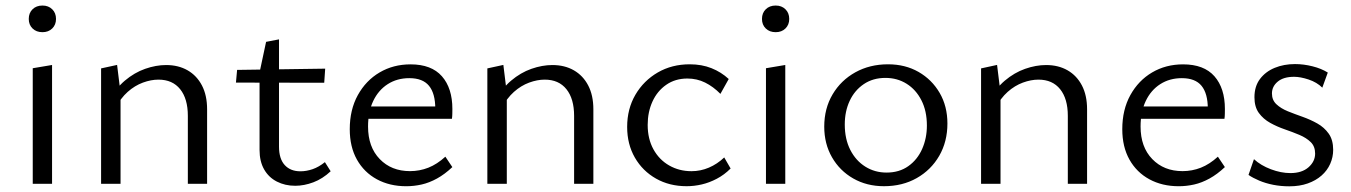

<svg xmlns="http://www.w3.org/2000/svg" viewBox="-20 -650 4776 679"><path d="M95.8 0V-408.7L164.1 -420.2V0ZM130.2 -536.2Q108.5 -536.2 95.1 -549.3Q81.7 -562.4 81.7 -583Q81.7 -604.1 95.1 -617.2Q108.5 -630.4 130.2 -630.4Q151.3 -630.4 164.7 -617.2Q178.1 -604.1 178.1 -583Q178.1 -562.4 164.7 -549.3Q151.3 -536.2 130.2 -536.2Z M644.3 0V-240.3Q644.3 -300.7 617.2 -334.5Q590.1 -368.4 540.4 -368.4Q514.1 -368.4 485.4 -357.9Q456.6 -347.3 431.6 -325.1Q406.5 -302.8 388.4 -267.7L364.7 -290.6Q387.7 -336.2 421.4 -364.7Q455.1 -393.2 493.3 -406.6Q531.6 -420 567.5 -420Q610.9 -420 643.5 -401.3Q676 -382.6 694.2 -347.7Q712.4 -312.8 712.4 -263.4V0ZM337.5 0V-408.1L394.1 -420.4L406.3 -321.3V0Z M1023.9 7Q988.1 7 959.2 -7.8Q930.3 -22.5 914.1 -50.9Q897.9 -79.2 897.9 -119.6V-393.7L921 -502L966.7 -510.8V-131.4Q966.7 -88.3 987 -66.2Q1007.2 -44.2 1042.4 -44.2Q1063.7 -44.2 1085.8 -51.8Q1107.8 -59.5 1129 -76.6L1149.4 -44.3Q1120.8 -17.6 1088.2 -5.3Q1055.5 7 1023.9 7ZM1126.6 -357.3 814.4 -357.9 818.5 -402.8 1130 -407.2Z M1416.6 8.6Q1358.1 8.6 1312.9 -15.9Q1267.7 -40.4 1242.3 -85.5Q1216.9 -130.7 1216.9 -193.1Q1216.9 -261.9 1245.4 -313.6Q1274 -365.3 1322.4 -393.8Q1370.9 -422.4 1432 -422.4Q1505.7 -422.4 1542.8 -380.3Q1579.8 -338.2 1579.8 -264.6Q1579.8 -256.5 1579.6 -247.5Q1579.5 -238.4 1578.2 -229.8H1519.4V-265.2Q1519.4 -319.4 1497.2 -346.5Q1475.1 -373.6 1427.5 -373.6Q1384.4 -373.6 1351.3 -352.5Q1318.2 -331.3 1299.9 -292.9Q1281.6 -254.5 1281.6 -202.4Q1281.6 -130.1 1322.9 -87.5Q1364.1 -44.8 1430 -44.8Q1463.9 -44.8 1494.9 -57Q1525.8 -69.2 1555 -95.9L1579.7 -59.1Q1552.8 -33.7 1525.5 -18.7Q1498.1 -3.6 1471 2.5Q1443.9 8.6 1416.6 8.6ZM1255.5 -229.8 1264.1 -273.4H1568.8V-229.8Z M2010.3 0V-240.3Q2010.3 -300.7 1983.2 -334.5Q1956.1 -368.4 1906.4 -368.4Q1880.1 -368.4 1851.4 -357.9Q1822.6 -347.3 1797.6 -325.1Q1772.5 -302.8 1754.4 -267.7L1730.7 -290.6Q1753.7 -336.2 1787.4 -364.7Q1821.1 -393.2 1859.3 -406.6Q1897.6 -420 1933.5 -420Q1976.9 -420 2009.5 -401.3Q2042 -382.6 2060.2 -347.7Q2078.4 -312.8 2078.4 -263.4V0ZM1703.5 0V-408.1L1760.1 -420.4L1772.3 -321.3V0Z M2408.1 8.5Q2347.4 8.5 2300 -18.4Q2252.5 -45.3 2225.2 -92.6Q2197.9 -140 2197.9 -201.2Q2197.9 -265 2227.1 -315Q2256.4 -364.9 2306.3 -393.8Q2356.2 -422.6 2419.2 -422.6Q2461.8 -422.6 2496.1 -408.9Q2530.5 -395.2 2557.1 -370.6L2527.7 -318Q2502.6 -343.6 2473.6 -358Q2444.6 -372.3 2411 -372.3Q2367.9 -372.3 2336.1 -350.1Q2304.3 -328 2287.4 -290.9Q2270.5 -253.8 2270.5 -208.3Q2270.5 -158.8 2290.9 -121.9Q2311.3 -84.9 2346.6 -64.8Q2381.9 -44.6 2425.5 -44.6Q2457.4 -44.6 2487 -57.2Q2516.6 -69.8 2541.2 -93.2L2563.8 -54.1Q2541.4 -31.7 2515 -17.9Q2488.7 -4 2461.9 2.2Q2435 8.5 2408.1 8.5Z M2688.8 0V-408.7L2757.1 -420.2V0ZM2723.2 -536.2Q2701.5 -536.2 2688.1 -549.3Q2674.7 -562.4 2674.7 -583Q2674.7 -604.1 2688.1 -617.2Q2701.5 -630.4 2723.2 -630.4Q2744.3 -630.4 2757.7 -617.2Q2771.1 -604.1 2771.1 -583Q2771.1 -562.4 2757.7 -549.3Q2744.3 -536.2 2723.2 -536.2Z M3106 8.5Q3045.2 8.5 2997.4 -18.9Q2949.6 -46.2 2922.3 -93.8Q2894.9 -141.5 2894.9 -202.1Q2894.9 -266.5 2924.4 -316.2Q2953.8 -365.9 3004.9 -394.3Q3056 -422.6 3120.5 -422.6Q3181.3 -422.6 3228.5 -395.6Q3275.7 -368.5 3303.1 -321.4Q3330.5 -274.3 3330.5 -213.1Q3330.5 -149.3 3301.6 -99Q3272.6 -48.8 3222 -20.2Q3171.5 8.5 3106 8.5ZM3115.3 -39.7Q3160.3 -39.7 3192.3 -62.5Q3224.3 -85.2 3241.1 -123.1Q3257.9 -161 3257.9 -206Q3257.9 -257.6 3238.5 -295.4Q3219.2 -333.2 3186.2 -353.8Q3153.2 -374.5 3111.2 -374.5Q3067.2 -374.5 3034.7 -352.5Q3002.2 -330.5 2984.9 -293.4Q2967.5 -256.3 2967.5 -209.7Q2967.5 -158.1 2987.1 -119.8Q3006.7 -81.5 3040.3 -60.6Q3073.8 -39.7 3115.3 -39.7Z M3756.3 0V-240.3Q3756.3 -300.7 3729.2 -334.5Q3702.1 -368.4 3652.4 -368.4Q3626.1 -368.4 3597.4 -357.9Q3568.6 -347.3 3543.6 -325.1Q3518.5 -302.8 3500.4 -267.7L3476.7 -290.6Q3499.7 -336.2 3533.4 -364.7Q3567.1 -393.2 3605.3 -406.6Q3643.6 -420 3679.5 -420Q3722.9 -420 3755.5 -401.3Q3788 -382.6 3806.2 -347.7Q3824.4 -312.8 3824.4 -263.4V0ZM3449.5 0V-408.1L3506.1 -420.4L3518.3 -321.3V0Z M4148.6 8.6Q4090.1 8.6 4044.9 -15.9Q3999.7 -40.4 3974.3 -85.5Q3948.9 -130.7 3948.9 -193.1Q3948.9 -261.9 3977.4 -313.6Q4006 -365.3 4054.4 -393.8Q4102.9 -422.4 4164 -422.4Q4237.7 -422.4 4274.8 -380.3Q4311.8 -338.2 4311.8 -264.6Q4311.8 -256.5 4311.6 -247.5Q4311.5 -238.4 4310.2 -229.8H4251.4V-265.2Q4251.4 -319.4 4229.2 -346.5Q4207.1 -373.6 4159.5 -373.6Q4116.4 -373.6 4083.3 -352.5Q4050.2 -331.3 4031.9 -292.9Q4013.6 -254.5 4013.6 -202.4Q4013.6 -130.1 4054.9 -87.5Q4096.1 -44.8 4162 -44.8Q4195.9 -44.8 4226.9 -57Q4257.8 -69.2 4287 -95.9L4311.7 -59.1Q4284.8 -33.7 4257.5 -18.7Q4230.1 -3.6 4203 2.5Q4175.9 8.6 4148.6 8.6ZM3987.5 -229.8 3996.1 -273.4H4300.8V-229.8Z M4539.6 8.9Q4510.1 8.9 4482.8 3.6Q4455.5 -1.8 4433.1 -11.3Q4410.8 -20.7 4395.3 -31.4L4414.6 -87.1Q4438.7 -64.9 4474.5 -51.4Q4510.3 -37.9 4543.5 -37.9Q4584.2 -37.9 4607.6 -58.5Q4630.9 -79.2 4630.9 -106.8Q4630.9 -132.2 4615.4 -147.4Q4599.8 -162.7 4575.2 -173Q4550.6 -183.3 4523.6 -192.6Q4496.7 -201.8 4472.1 -215.4Q4447.5 -229.1 4431.9 -250.5Q4416.3 -271.9 4416.3 -306Q4416.3 -344.7 4435.9 -370.7Q4455.5 -396.7 4488 -410.1Q4520.4 -423.4 4559.6 -423.4Q4590.4 -423.4 4621.6 -415.5Q4652.9 -407.7 4675.7 -393.4L4656.3 -340Q4637 -359.1 4607.9 -368.8Q4578.8 -378.4 4556.5 -378.4Q4518.9 -378.4 4498.6 -361.3Q4478.2 -344.3 4478.2 -319.4Q4478.2 -296 4494 -281.3Q4509.7 -266.5 4534.3 -256.5Q4558.9 -246.6 4586.5 -236.9Q4614.1 -227.1 4638.6 -213.4Q4663.2 -199.6 4679 -177.3Q4694.7 -155 4694.7 -120.2Q4694.7 -94.1 4684.2 -70.5Q4673.7 -46.9 4653.6 -29.2Q4633.6 -11.5 4604.8 -1.3Q4576.1 8.9 4539.6 8.9Z"/></svg>

Font: Ysabeau
Style: Bold
Weight: 700
Designer: Christian Thalmann (Catharsis Fonts)
Version: Version 2.000;gftools[0.9.27.dev2+g8671c4b]